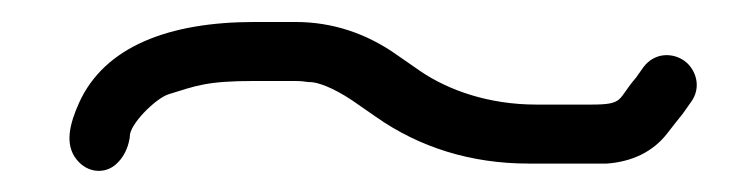

<svg xmlns="http://www.w3.org/2000/svg" viewBox="-20 -376 705 179"><path d="M217.2 -300.5H255.6C259.6 -300.5 263 -300.2 265.9 -299.7L267.3 -299.5H268.8C275.5 -299.5 289.7 -294.9 308.5 -282.3L330 -267.4C371.1 -238.4 419.4 -223.5 472.8 -223.5H545.4L545.8 -223.5C569.1 -225.2 588.6 -234.4 601.8 -251.3C606.4 -257.3 611.4 -263.6 616.7 -270.2L616.9 -270.5L624.1 -280.7C634.6 -294.8 628.6 -311.7 618 -319.3C607.6 -326.8 590.5 -327.6 579.8 -313.3L573.1 -303.8C555.1 -283.1 562.6 -278.5 530.9 -278.5H480C435.8 -278.5 398.2 -291.8 372 -309.6L350.5 -324.5C322.2 -344.7 290.1 -355.5 255.6 -355.5H217.2C137.8 -355.5 77.5 -332.8 53.7 -280.1C45 -260.7 40 -241.5 51.4 -227.3C61.5 -214.6 77.4 -213.8 87.5 -222.3C95.1 -228.7 99.3 -237.8 100.8 -246.9L101 -248V-249C101 -260.4 125.3 -284.4 137.1 -288.1C162.8 -296 172.2 -300.5 217.2 -300.5Z"/></svg>

Font: MewTooHand
Style: BdWide
Weight: 400
Designer: Mew Too, Robert Jablonski
Version: Version 0.77